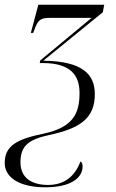

<svg xmlns="http://www.w3.org/2000/svg" viewBox="-70 -556 492 816"><path d="M123 240C228 240 281 202 281 151C281 141 277 132 272 130C249 192 205 230 134 230C66 230 17 201 17 134C17 63 52 37 138 18C276 -11 333 -57 333 -156C333 -240 281 -296 114 -298L367 -504L373 -536H93L61 -416H71L76 -429C91 -471 102 -480 141 -480H319L101 -299L99 -288H112C229 -288 268 -237 268 -161C268 -75 242 -15 115 12C4 35 -50 62 -50 137C-50 196 9 240 123 240Z"/></svg>

Font: Noto Serif Display Light
Style: Italic
Weight: 300
Italic angle: -12°
Designer: Monotype Design Team
Foundry: Monotype Imaging Inc.
Version: Version 2.009